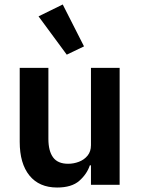

<svg xmlns="http://www.w3.org/2000/svg" viewBox="-20 -825 628 857"><path d="M386 0V-87H381Q368 -48 334 -18Q300 12 235 12Q155 12 111.5 -41.5Q68 -95 68 -192V-522H196V-205Q196 -151 217 -122.5Q238 -94 284 -94Q309 -94 332.5 -103Q356 -112 371 -130.5Q386 -149 386 -177V-522H514V0ZM278 -581 152 -752 260 -805 355 -618Z"/></svg>

Font: IBM Plex Sans SemiBold
Style: Regular
Weight: 600
Designer: Mike Abbink, Paul van der Laan, Pieter van Rosmalen
Foundry: Bold Monday
Version: Version 3.201